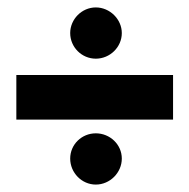

<svg xmlns="http://www.w3.org/2000/svg" viewBox="-20 -573 510 517"><path d="M238 -415C276 -415 308 -446 308 -484C308 -521 276 -553 238 -553C200 -553 169 -521 169 -484C169 -446 200 -415 238 -415ZM24 -251H446V-371H24ZM169 -146C169 -108 200 -76 238 -76C276 -76 308 -108 308 -146C308 -184 276 -214 238 -214C200 -214 169 -184 169 -146Z"/></svg>

Font: Vanilla Cream Black
Style: Regular
Weight: 900
Designer: Jeremy Tribby, Jinavaṁso
Foundry: Tribby Type
Version: Version 1.422;Glyphs 3.1.2 (3151)